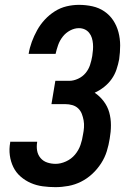

<svg xmlns="http://www.w3.org/2000/svg" viewBox="-20 -763 540 791"><path d="M208 8Q182 8 156 4.5Q130 1 107 -9Q84 -19 65 -35.5Q46 -52 35 -74.5Q24 -97 20.5 -123Q17 -149 22 -176V-179H133V-177Q130 -159 133 -142Q136 -125 147 -112Q158 -99 174.5 -93.5Q191 -88 209 -88Q230 -88 252 -98Q274 -108 289 -126Q304 -144 311.5 -165.5Q319 -187 322 -209Q325 -223 326 -238Q327 -253 324.5 -267Q322 -281 317 -294Q312 -307 302 -316.5Q292 -326 278 -330Q264 -334 249 -334H192L208 -430H265Q283 -430 301.5 -438.5Q320 -447 332.5 -462Q345 -477 351 -495.5Q357 -514 360 -532Q362 -545 363 -557.5Q364 -570 363 -582.5Q362 -595 358.5 -606.5Q355 -618 347.5 -627.5Q340 -637 329 -642Q318 -647 305 -647Q287 -647 269 -637.5Q251 -628 238.5 -612Q226 -596 219.5 -577.5Q213 -559 209 -541H98Q102 -566 111 -590.5Q120 -615 133 -638.5Q146 -662 164.5 -682Q183 -702 206 -716.5Q229 -731 254.5 -737Q280 -743 305 -743Q334 -743 361 -737Q388 -731 410 -716Q432 -701 446.5 -679Q461 -657 468 -630.5Q475 -604 475 -576Q475 -548 471 -519Q467 -498 460 -477Q453 -456 440 -437.5Q427 -419 408.5 -404.5Q390 -390 370 -381Q391 -367 407 -346Q423 -325 430 -300Q437 -275 437 -247.5Q437 -220 432 -192Q428 -166 420 -140Q412 -114 396.5 -90Q381 -66 360 -46.5Q339 -27 314 -14.5Q289 -2 262 3Q235 8 208 8Z"/></svg>

Font: Iosevka Curly
Style: Bold Italic
Weight: 700
Italic angle: -9°
Monospace: yes
Designer: Belleve Invis
Foundry: Belleve Invis
Version: Version 22.1.2; ttfautohint (v1.8.4)